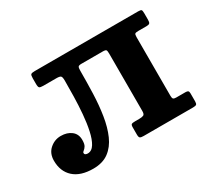

<svg xmlns="http://www.w3.org/2000/svg" viewBox="-110 -704 988 902"><g transform="rotate(-30 384.5 -252.5)"><path d="M23.8 -110Q23.8 -52 60.5 -18.5Q97.3 15 166.3 15Q217.5 15 250.4 -9.5Q283.3 -34 302 -76.6Q320.8 -119.2 329.5 -174.4Q338.3 -229.5 340.4 -291.1Q342.5 -352.7 342.5 -414.7Q342.5 -429.5 345.6 -434.7Q348.8 -440 363.3 -440H478.3Q494.5 -440 497.4 -435.4Q500.3 -430.7 500.3 -415.5V-104.5Q500.3 -87.3 492.4 -83.6Q484.5 -80 469.3 -80H447.8Q432.3 -80 427.5 -76.9Q422.8 -73.8 422.8 -61V-21Q422.8 -7.3 427.9 -3.6Q433 0 446.8 0H715.3Q728.8 0 733.3 -3.8Q737.8 -7.5 737.8 -20.5V-63.5Q737.8 -73.3 733.9 -76.6Q730 -80 720.3 -80H669.8Q658.3 -80 654.3 -84Q650.3 -88 650.3 -100.5V-419Q650.3 -433.5 654.3 -436.7Q658.3 -440 672.8 -440H716.3Q729 -440 733.4 -444.4Q737.8 -448.7 737.8 -463V-497.5Q737.8 -512 734.8 -516Q731.8 -520 717.3 -520H156.3Q140.3 -520 135.8 -516Q131.3 -512 131.3 -495.5V-464.5Q131.3 -447.7 136.1 -443.9Q141 -440 157 -440H227.3Q246.3 -440 251.3 -434.9Q256.3 -429.7 256.3 -410.7Q256.3 -371.7 255.3 -324.7Q254.3 -277.7 250.4 -231.3Q246.5 -184.8 238.1 -145.9Q229.8 -107 215.4 -83.5Q201 -60 178.8 -60Q172.8 -60 167.5 -62.5Q162.3 -65 162.3 -72Q162.3 -77 168.8 -81.4Q175.3 -85.8 181.8 -95.9Q188.3 -106 188.3 -128.5Q188.3 -160.3 166 -177.6Q143.8 -195 109.3 -195Q75.5 -195 49.6 -172.1Q23.8 -149.3 23.8 -110Z"/></g></svg>

Font: Besley
Style: Regular
Weight: 400
Designer: Owen Earl
Foundry: indestructible type*
Version: Version 4.000